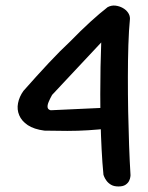

<svg xmlns="http://www.w3.org/2000/svg" viewBox="-20 -670 531 687"><path d="M403.9 -2.8Q387.5 -2.8 377.2 -9Q366.9 -15.2 360.9 -23.6Q354.9 -32 352.6 -38.2Q350.2 -44.5 350.2 -44.5Q346 -87.5 343.6 -135.6Q341.1 -183.8 339.9 -234.1Q338.8 -284.4 338.8 -333.8Q338.8 -383.2 339.7 -430.1Q340.6 -477 342.2 -518.1L166.4 -330.4Q159 -317.2 154 -305.2Q149 -293.1 150.4 -285.4Q151.8 -277.8 161.5 -275.5L362.9 -284.8L368.1 -210.2Q331.1 -206.2 295 -203.9Q258.9 -201.6 220.8 -201.6Q182.6 -201.6 139 -202.6Q101.5 -207.5 79.4 -222.2Q57.4 -237 48.8 -257.6Q40.1 -278.1 44.5 -300.9Q48.9 -323.8 63.9 -344.8Q112.5 -399.8 154.5 -444.7Q196.5 -489.6 231.1 -521.6Q268.5 -560.1 303 -591.6Q337.5 -623 365.1 -644.4Q378.6 -651.5 392.9 -649.9Q407.2 -648.2 419.1 -641.6Q431 -635 438.1 -624.8Q445.2 -614.5 445 -602.8Q441 -562.1 439.3 -508.4Q437.6 -454.8 437.6 -394.2Q437.5 -333.8 438.6 -271.3Q439.8 -208.9 441.9 -150.3Q444 -91.8 447 -42.8Q447 -42.8 446.3 -36.6Q445.6 -30.4 441.9 -22.8Q438.2 -15.1 429.2 -8.9Q420.2 -2.8 403.9 -2.8Z"/></svg>

Font: Sour Gummy Black
Style: Regular
Weight: 900
Version: Version 1.000